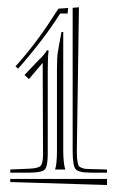

<svg xmlns="http://www.w3.org/2000/svg" viewBox="-20 -558 328 538"><path d="M279.8 -56.6V-39.6L8.8 -47.9V-56.6ZM183.6 -536.1 201.2 -537.6 195.3 -135.3Q195.3 -120.6 195.8 -115.2Q196.3 -109.9 197.8 -101.6Q199.2 -93.3 202.4 -91.1Q205.6 -88.9 211.4 -86.7Q217.3 -84.5 227.1 -84.5L279.8 -83V-74.2H235.8Q200.2 -74.2 191.9 -84Q183.6 -93.8 183.6 -135.3ZM170.9 -535.6 169.4 -520H148.4Q105 -450.2 30.8 -365.7L23.4 -372.1L34.7 -384.8Q88.9 -446.8 138.2 -525.4L143.6 -533.7ZM48.8 -348.1 87.9 -389.2Q104 -403.8 111.8 -417.5L116.2 -416Q113.8 -398.9 113.8 -360.8V-127Q113.8 -91.3 105.2 -82.8Q96.7 -74.2 61 -74.2H8.8V-83L63 -85.4Q87.9 -86.4 94.2 -93.8Q100.6 -101.1 100.6 -126L99.6 -381.8L61 -336.4ZM139.6 -360.8Q139.6 -398.9 142.1 -411.6L146 -434.6L152.3 -468.3H157.2V-135.3Q157.7 -96.7 163.1 -83H134.3Q139.6 -98.1 139.6 -135.3Z"/></svg>

Font: FoglihtenNo03
Style: Regular
Weight: 500
Version: Version 0.59